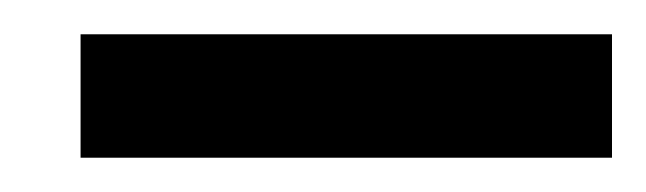

<svg xmlns="http://www.w3.org/2000/svg" viewBox="-20 -686 377 112"><path d="M27 -594V-666H337V-594Z"/></svg>

Font: Orkney Medium
Style: Regular
Weight: 500
Designer: Samuel Oakes and Alfredo Marco Pradil
Foundry: Alfredo Marco Pradil
Version: 1.0; ttfautohint (v1.5)